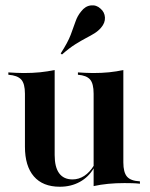

<svg xmlns="http://www.w3.org/2000/svg" viewBox="-20 -688 561 719"><path d="M204 11.3Q140.3 11.3 106.9 -27.4Q73.4 -66.1 73.4 -138.7V-337.1Q73.4 -375 59.3 -390.3Q45.2 -405.6 11.3 -408.1V-416.9Q25 -416.1 39.1 -415.3Q53.2 -414.5 68.5 -414.5Q101.6 -414.5 129.8 -417.3Q158.1 -420.2 184.7 -425.8V-107.3Q184.7 -62.1 201.6 -39.1Q218.5 -16.1 251.6 -16.1Q275 -16.1 295.6 -29.4Q316.1 -42.7 332.3 -69.4L331.5 -58.9Q312.1 -25 279 -6.9Q246 11.3 204 11.3ZM330.6 8.9V-337.1Q330.6 -375 317.3 -390.3Q304 -405.6 271.8 -408.1V-416.9Q285.5 -416.1 299.6 -415.3Q313.7 -414.5 328.2 -414.5Q360.5 -414.5 388.7 -417.3Q416.9 -420.2 441.9 -425.8V-79.8Q441.9 -42.7 455.6 -26.6Q469.4 -10.5 504 -8.9V0Q489.5 -1.6 475.4 -2Q461.3 -2.4 446 -2.4Q413.7 -2.4 385.1 0.4Q356.5 3.2 330.6 8.9ZM212.1 -483.9 207.3 -487.9Q233.9 -529 244.8 -557.7Q255.6 -586.3 262.9 -607.7Q270.2 -629 283.9 -645.2Q299.2 -665.3 320.2 -667.7Q341.1 -670.2 356.5 -655.6Q371.8 -642.7 373 -622.6Q374.2 -602.4 358.1 -583.9Q347.6 -571.8 333.9 -563.3Q320.2 -554.8 302.4 -545.6Q284.7 -536.3 262.1 -522.2Q239.5 -508.1 212.1 -483.9Z"/></svg>

Font: Playfair 144pt
Style: Bold
Weight: 700
Version: Version 2.001;gftools[0.9.30]